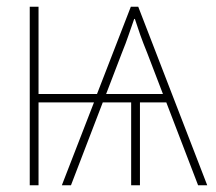

<svg xmlns="http://www.w3.org/2000/svg" viewBox="-20 -548 640 568"><path d="M68 0V-528H94V-270H267L367 -528H389L593 0H566L472 -245H394V0H368V-245H284L190 0H163L258 -245H94V0ZM294 -270H462L416 -390Q403 -422 395 -444.5Q387 -467 379 -492H377Q368 -467 360.5 -444.5Q353 -422 340 -390Z"/></svg>

Font: Noto Sans Mono Thin
Style: Regular
Weight: 100
Designer: Monotype Design Team
Foundry: Monotype Imaging Inc.
Version: Version 2.014